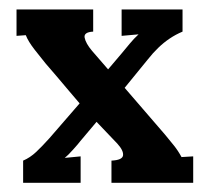

<svg xmlns="http://www.w3.org/2000/svg" viewBox="-20 -396 451 416"><path d="M30.1 0V-48Q45.1 -54.3 58.5 -66.9Q71.9 -79.6 87.3 -96.8L152.5 -172Q140.1 -186.3 128 -200.8Q115.9 -215.3 103.6 -229.7Q91.3 -244.2 78.8 -258.5Q69.7 -269.5 55.4 -287.9Q41.1 -306.2 35.9 -319.8L15.8 -318.3V-375.5H181.9V-327.5Q161 -326.4 163.4 -314.3Q165.7 -302.2 179.3 -286L214.2 -245.7L243.5 -280.2Q252.3 -290.8 261.1 -301.4Q269.9 -312.1 280.2 -321.6L243.5 -318.3V-375.5H375.5V-327.5Q360.5 -321.2 347.5 -312.4Q334.4 -303.6 322.9 -292.4Q311.3 -281.3 300.3 -267.3L250.1 -205.7L337.4 -104.5Q347.3 -92.8 356.6 -81Q366 -69.3 373.3 -55.7L398.6 -57.2V0H221.5V-48Q245.3 -49.1 246.6 -59.4Q247.9 -69.7 234.3 -84.7L189.2 -132L154 -90.2Q150.3 -85.1 138.6 -72.1Q126.9 -59 120.3 -53.9L154.7 -57.2V0Z"/></svg>

Font: Parastoo
Style: Regular
Weight: 400
Foundry: Saber Rastikerdar (saber.rastikerdar@gmail.com)
Version: Version 3.000